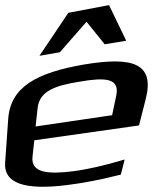

<svg xmlns="http://www.w3.org/2000/svg" viewBox="-71 -709 626 750"><path d="M257 -457C73 -425 -31 -370 -39 -243L-51 -74C-57 6 23 35 190 14C256 6 327 -8 401 -27L416 -86C336 -62 269 -47 214 -40C117 -28 49 -33 56 -97L63 -161L472 -219L499 -325C533 -464 444 -488 257 -457ZM240 -390C339 -407 398 -405 383 -335L367 -259L68 -215L76 -287C83 -354 146 -375 240 -390ZM83 -491 163 -505 267 -624 338 -536 422 -550 355 -689 196 -659Z"/></svg>

Font: Gamestation Warped
Style: Italic
Weight: 400
Designer: Jonas Hecksher
Foundry: Jonas Hecksher, Playtypeª, e-types AS
Version: Version 1.003